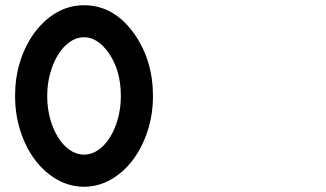

<svg xmlns="http://www.w3.org/2000/svg" viewBox="-20 -667 1244 733"><path d="M300.8 -647Q415.5 -647 493.2 -537.1Q564 -435.5 564 -300.3Q564 -229 543.2 -166Q522.5 -103 486.8 -55.9Q451.2 -8.8 403.1 18.6Q355 45.9 300.8 45.9Q246.1 45.9 198 18.6Q149.9 -8.8 114.3 -55.9Q78.6 -103 58.1 -166Q37.6 -229 37.6 -300.3Q37.6 -368.7 55.4 -427.7Q73.2 -486.8 107.9 -537.1Q146 -589.8 194.8 -618.4Q243.7 -647 300.8 -647ZM393.6 -466.8Q351.6 -524.9 300.8 -524.9Q272 -524.9 246.3 -506.8Q220.7 -488.8 201.7 -458Q182.6 -427.2 171.4 -386.5Q160.2 -345.7 160.2 -300.3Q160.2 -255.4 171.1 -214.8Q182.1 -174.3 201.2 -143.6Q220.2 -112.8 245.8 -94.7Q271.5 -76.7 300.8 -76.7Q330.1 -76.7 355.7 -94.7Q381.3 -112.8 400.4 -143.6Q419.4 -174.3 430.4 -214.8Q441.4 -255.4 441.4 -300.3Q441.4 -399.9 393.6 -466.8Z"/></svg>

Font: Erica Type
Style: Bold Italic
Weight: 700
Monospace: yes
Designer: Peter Wiegel
Foundry: Peter Wiegel
Version: Version 1.000 2010 initial release